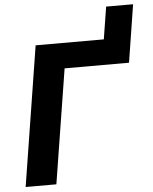

<svg xmlns="http://www.w3.org/2000/svg" viewBox="-58 -916 767 965"><g transform="rotate(-5 325.0 -434.0)"><path d="M32 0 144 -705H488L514 -868H650L604 -577H279L187 0Z"/></g></svg>

Font: Nunito Sans ExtraBold
Style: Italic
Weight: 800
Italic angle: -9°
Designer: Vernon Adams
Foundry: Vernon Adams
Version: Version 3.006; ttfautohint (v1.8.3)